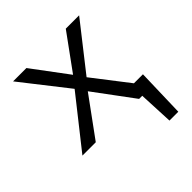

<svg xmlns="http://www.w3.org/2000/svg" viewBox="-160 -524 783 783"><g transform="rotate(-45 232.0 -132.0)"><path d="M430 -60 424 150H373L366 0H348L222 -170L98 0H21L191 -215L35 -414H112L227 -260L339 -414H416L259 -214L378 -60Z"/></g></svg>

Font: Ysabeau Infant
Style: Regular
Weight: 400
Designer: Christian Thalmann (Catharsis Fonts)
Version: Version 0.003